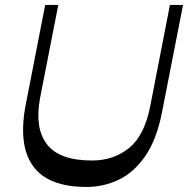

<svg xmlns="http://www.w3.org/2000/svg" viewBox="-20 -750 765 781"><path d="M332.3 10.5Q174.7 10.5 113.7 -75.5Q52.8 -161.4 85.1 -326.3L163.8 -730H217.1L143.1 -352Q120 -230.3 170.5 -163.7Q221 -97.1 354.2 -97.1Q442.4 -97.1 505.4 -148.3Q568.4 -199.5 591.6 -320.6L671.2 -730H724.6L639.1 -293.9Q617.1 -181.5 570.6 -114.7Q524.1 -47.9 462.5 -18.7Q401 10.5 332.3 10.5Z"/></svg>

Font: Savate ExtraLight
Style: Italic
Weight: 200
Italic angle: -11°
Designer: Max Esnée
Foundry: Plomb Type
Version: Version 2.000